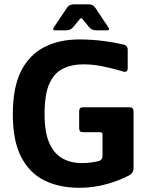

<svg xmlns="http://www.w3.org/2000/svg" viewBox="-20 -866 728 899"><path d="M352 13.3Q257.3 13.3 187.5 -21.3Q117.7 -56 78.8 -131.7Q40 -207.3 40 -330Q40 -457.3 78.8 -533.5Q117.7 -609.7 187.5 -645.5Q257.3 -681.3 351.3 -681.3Q412.3 -681.3 470 -673.3Q514 -667.7 554.3 -658.3Q578 -653.7 578 -633.3V-547.7Q578 -523.7 555 -531.7Q515 -543.7 474.3 -552.3Q424 -564.7 370.7 -564.7Q313.3 -564.7 272.5 -543.3Q231.7 -522 210.2 -472.3Q188.7 -422.7 188.7 -330.7Q188.7 -246.7 210.8 -196.5Q233 -146.3 272.5 -124.3Q312 -102.3 364 -102.3Q391 -102.3 415 -106.3Q431 -108.7 446.7 -113.3Q460 -120 460 -136.3V-237.3Q459.3 -246.3 450.3 -247H369Q350 -247 350.7 -266.3V-345.7Q350.7 -363.7 369.3 -363.7H586.7Q605.3 -363.7 605.3 -343.7V-77.3Q605 -56.3 585.7 -45.3Q536.7 -20 483.3 -5Q419 13.3 352 13.3ZM232 -738 295.3 -832Q305.3 -845.7 327 -845.7H394.7Q415.3 -845.7 424.7 -831.7L486.7 -738.7Q497.3 -723.3 478.7 -724H429.3Q408.7 -724.7 396 -740.3L366.3 -776.7Q360.7 -785.3 353.7 -776.7L323 -739.3Q311.3 -724.7 291 -724H240Q222.7 -724 232 -738Z"/></svg>

Font: Vivano Light
Style: Regular
Weight: 300
Designer: Joe Prince, Josias Burgherr
Version: Version 2.064;September 19, 2022;FontCreator 14.0.0.2877 64-